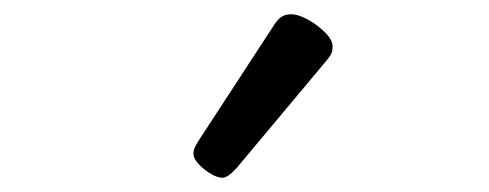

<svg xmlns="http://www.w3.org/2000/svg" viewBox="-20 -859 685 269"><path d="M292 -610Q281 -610 266 -622Q251 -634 251 -644Q251 -647 252 -650Q253 -653 257 -660L364 -824Q369 -832 374.5 -835.5Q380 -839 388 -839Q398 -839 411.5 -831.5Q425 -824 435.5 -813.5Q446 -803 446 -794Q446 -787 443.5 -782.5Q441 -778 434 -770L311 -623Q299 -610 292 -610Z"/></svg>

Font: Playwrite GB S
Style: Regular
Weight: 400
Designer: Veronika Burian, José Scaglione
Foundry: TypeTogether
Version: Version 1.000